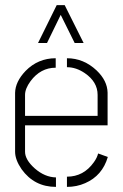

<svg xmlns="http://www.w3.org/2000/svg" viewBox="-20 -732 481 752"><path d="M128.9 -563.5 202.1 -711.9H233.4L307.6 -563.5H272.5L217.8 -673.8L164.1 -563.5ZM39.1 -137.7V-368.2Q40 -412.1 80.1 -454.1Q128.9 -503.9 198.2 -503.9V-466.8Q138.7 -466.8 99.6 -414.1Q78.1 -384.8 78.1 -360.4V-278.3H362.3V-360.4Q362.3 -411.1 312.5 -445.3Q278.3 -468.8 242.2 -468.8V-503.9Q307.6 -503.9 358.4 -456.1Q400.4 -416 401.4 -369.1V-241.2H78.1V-137.7Q78.1 -106.4 116.2 -72.3Q155.3 -38.1 199.2 -37.1V0Q114.3 0 64.5 -69.3Q39.1 -106.4 39.1 -137.7ZM242.2 0V-40Q307.6 -40 347.7 -96.7Q360.4 -114.3 364.3 -130.9L402.3 -117.2Q380.9 -43.9 313.5 -14.6Q280.3 0 242.2 0Z"/></svg>

Font: Post No Bills Jaffna Light
Style: Regular
Weight: 300
Designer: Kosala Senevirathne, Siva Puranthara, Lasantha Premarathna, Tharique Azeez
Foundry: Mooniak
Version: Version 1.220 ; ttfautohint (v1.6)